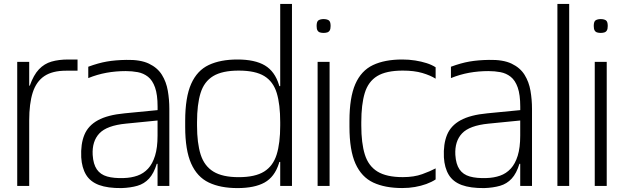

<svg xmlns="http://www.w3.org/2000/svg" viewBox="-20 -950 3182 981"><path d="M68 0V-634H129.2V-512.2H132.2Q151.5 -567 179 -595.9Q206.5 -624.8 243.7 -635.4Q280.8 -646 328.8 -646H376.2V-588.8H317.8Q247.8 -588.8 206.6 -561.2Q165.3 -533.5 147.2 -477.1Q129.2 -420.7 129.2 -334V0Z M785 0V-307Q785 -313 785 -328.1Q785 -343.2 785.1 -360.3Q785.2 -377.5 785.2 -390.6Q785.2 -403.7 785.2 -404.7Q785.2 -466.3 772.2 -503.1Q759.2 -539.8 736.2 -557.8Q713.2 -575.8 684 -581.3Q654.8 -586.8 622.5 -586.8Q571.7 -586.8 524.1 -578.2Q476.5 -569.5 431 -551V-609Q482.2 -628 526.1 -635.6Q570 -643.2 625 -644Q697.2 -645.7 741 -624.8Q784.8 -603.8 807.2 -567.7Q829.7 -531.5 837.4 -486.3Q845.2 -441.2 845.2 -394.3V0ZM601.5 11Q530.7 11.8 486.1 -4.7Q441.5 -21.3 419.8 -57Q398.2 -92.7 395 -146Q391.8 -214 411.1 -261Q430.3 -308 480 -335.4Q529.7 -362.8 617 -371L805 -389.3V-336.3L623.3 -318.3Q526 -308.8 487.9 -268.6Q449.8 -228.3 453.5 -158.7Q456.5 -111 474.8 -84.5Q493 -58 527.6 -48.2Q562.2 -38.5 612.2 -40.3Q650.5 -41.3 682 -52.4Q713.5 -63.5 736.4 -88.2Q759.3 -112.8 772.2 -154.3Q785 -195.8 785 -256.8L803 -113H781Q766 -64 741.4 -37.4Q716.8 -10.8 682.2 -0.8Q647.5 9.3 601.5 11Z M1193.2 11Q1106.3 11 1046.8 -17.4Q987.2 -45.8 956.7 -114.4Q926.2 -183 926.2 -302V-332Q926.2 -453 956.7 -521.5Q987.2 -590 1046.8 -618Q1106.3 -646 1193.2 -646Q1282.2 -646 1333.2 -615.8Q1384.3 -585.5 1405.5 -515.8Q1426.7 -446.2 1426.7 -328V-300Q1426.7 -181.8 1404.7 -113.8Q1382.7 -45.7 1331.6 -17.3Q1280.5 11 1193.2 11ZM1400 -122.7V-143.7H1415V-122.7ZM1199.6 -44.8Q1283.7 -44.8 1329.5 -73.4Q1375.3 -102 1393.5 -160.3Q1411.7 -218.6 1411.7 -308.5V-325.7Q1411.7 -416.5 1394 -474.7Q1376.3 -533 1330.5 -561.2Q1284.7 -589.3 1199.7 -589.3Q1115.6 -589.3 1069.2 -561.2Q1022.8 -533 1004.8 -474.7Q986.7 -416.4 986.7 -325.7V-308.5Q986.7 -218.7 1005.2 -160.3Q1023.8 -102 1070.2 -73.4Q1116.5 -44.8 1199.6 -44.8ZM1400 -490.3V-509.8H1415V-490.3ZM1411.7 0V-930H1471.8V0Z M1602.8 0V-634H1664V0ZM1633.3 -781.8Q1623.2 -781.8 1614.9 -784.3Q1606.7 -786.8 1602.2 -794.4Q1597.7 -802 1597.7 -817.5Q1597.7 -840.8 1607.9 -846.7Q1618.2 -852.5 1633.4 -852.5Q1648.7 -852.5 1658.9 -846.7Q1669.2 -840.8 1669.2 -817.5Q1669.2 -802 1664.6 -794.4Q1660 -786.8 1651.7 -784.3Q1643.5 -781.8 1633.3 -781.8Z M2205.8 -548Q2179.2 -564.8 2137.8 -577.1Q2096.3 -589.3 2038 -589.3Q1953 -589.3 1907.2 -561.2Q1861.3 -533 1843.7 -474.8Q1826 -416.5 1826 -325.7V-308.7Q1826 -218.8 1844.1 -160.5Q1862.2 -102.2 1908.4 -73.6Q1954.7 -45 2038 -45Q2095.5 -45 2137.3 -60.2Q2179.2 -75.3 2205.8 -89.7V-33.2Q2185.3 -19.7 2158.2 -9.8Q2131 0 2100.2 5.4Q2069.5 10.8 2035 10.8Q1947.3 10.8 1887.2 -17.2Q1827.2 -45.3 1796.3 -113.8Q1765.5 -182.3 1765.5 -302.3V-332Q1765.5 -452 1795.5 -520.5Q1825.5 -589 1885.6 -617.5Q1945.7 -646 2035 -646Q2069.5 -646 2101.1 -641Q2132.7 -636 2159.4 -627.5Q2186.2 -619 2205.8 -606.2Z M2638 0V-307Q2638 -313 2638 -328.1Q2638 -343.2 2638.1 -360.3Q2638.2 -377.5 2638.2 -390.6Q2638.2 -403.7 2638.2 -404.7Q2638.2 -466.3 2625.2 -503.1Q2612.2 -539.8 2589.2 -557.8Q2566.2 -575.8 2537 -581.3Q2507.8 -586.8 2475.5 -586.8Q2424.7 -586.8 2377.1 -578.2Q2329.5 -569.5 2284 -551V-609Q2335.2 -628 2379.1 -635.6Q2423 -643.2 2478 -644Q2550.2 -645.7 2594 -624.8Q2637.8 -603.8 2660.2 -567.7Q2682.7 -531.5 2690.4 -486.3Q2698.2 -441.2 2698.2 -394.3V0ZM2454.5 11Q2383.7 11.8 2339.1 -4.7Q2294.5 -21.3 2272.8 -57Q2251.2 -92.7 2248 -146Q2244.8 -214 2264.1 -261Q2283.3 -308 2333 -335.4Q2382.7 -362.8 2470 -371L2658 -389.3V-336.3L2476.3 -318.3Q2379 -308.8 2340.9 -268.6Q2302.8 -228.3 2306.5 -158.7Q2309.5 -111 2327.8 -84.5Q2346 -58 2380.6 -48.2Q2415.2 -38.5 2465.2 -40.3Q2503.5 -41.3 2535 -52.4Q2566.5 -63.5 2589.4 -88.2Q2612.3 -112.8 2625.2 -154.3Q2638 -195.8 2638 -256.8L2656 -113H2634Q2619 -64 2594.4 -37.4Q2569.8 -10.8 2535.2 -0.8Q2500.5 9.3 2454.5 11Z M2828 0V-930H2888.2V0Z M3018.8 0V-634H3080V0ZM3049.3 -781.8Q3039.2 -781.8 3030.9 -784.3Q3022.7 -786.8 3018.2 -794.4Q3013.7 -802 3013.7 -817.5Q3013.7 -840.8 3023.9 -846.7Q3034.2 -852.5 3049.4 -852.5Q3064.7 -852.5 3074.9 -846.7Q3085.2 -840.8 3085.2 -817.5Q3085.2 -802 3080.6 -794.4Q3076 -786.8 3067.7 -784.3Q3059.5 -781.8 3049.3 -781.8Z"/></svg>

Font: Matangi Light
Style: Regular
Weight: 300
Designer: Prashant Pant
Foundry: The Graphic Ant
Version: Version 3.002